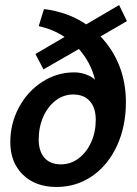

<svg xmlns="http://www.w3.org/2000/svg" viewBox="-20 -734 546 764"><path d="M380 -589Q429 -538 455 -471.5Q481 -405 481 -328Q481 -231 445.5 -154Q410 -77 347 -33.5Q284 10 205 10Q121 10 71 -39Q21 -88 21 -168Q21 -243 55.5 -307Q90 -371 148.5 -408.5Q207 -446 275 -446Q299 -446 321.5 -438Q344 -430 358 -417Q342 -484 294 -539L153 -458L121 -519L237 -587Q190 -618 134 -630L155 -698Q251 -686 323 -637L454 -714L485 -650ZM361 -257Q361 -305 337.5 -331.5Q314 -358 271 -358Q233 -358 201.5 -334Q170 -310 152 -269Q134 -228 134 -179Q134 -132 157 -106Q180 -80 222 -80Q261 -80 292.5 -103.5Q324 -127 342.5 -167.5Q361 -208 361 -257Z"/></svg>

Font: Sarabun SemiBold
Style: Italic
Weight: 600
Italic angle: -10°
Designer: Suppakit Chalermlarp | Katatrad Co.,Ltd.
Foundry: Cadson Demak Co.,Ltd.
Version: Version 1.000; ttfautohint (v1.6)